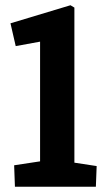

<svg xmlns="http://www.w3.org/2000/svg" viewBox="-20 -714 405 733"><path d="M37 -1 34 -83 133 -98V-555L40 -538L20 -625L249 -694L264 -685V-93L349 -80L346 -1Z"/></svg>

Font: Kreon Light
Style: Regular
Weight: 300
Designer: Julia Petretta
Foundry: Julia Petretta and Eli Heuer
Version: Version 2.002